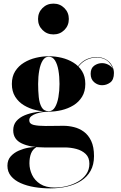

<svg xmlns="http://www.w3.org/2000/svg" viewBox="-20 -780 666 1060"><path d="M257.5 260Q212.5 260 170.2 253Q128 246 94.2 231Q60.5 216 40.8 192.2Q21 168.5 21 135Q21 103.5 39.2 83.2Q57.5 63 84 51.5Q110.5 40 137 35.5Q163.5 31 180.5 31H183Q160.5 44 151.5 67Q142.5 90 142.5 122Q142.5 154.5 157 185.2Q171.5 216 202.2 235.8Q233 255.5 282 255.5Q316 255.5 349.8 247Q383.5 238.5 411.5 222.2Q439.5 206 456.5 181.2Q473.5 156.5 473.5 124Q473.5 89.5 453 70Q432.5 50.5 401.2 42.2Q370 34 337.5 34Q327 34 304 34Q281 34 258 34Q235 34 224 34Q147.5 34 100.2 11.8Q53 -10.5 53 -60.5Q53 -91 70.2 -111.2Q87.5 -131.5 116.2 -143.5Q145 -155.5 179.8 -160.8Q214.5 -166 250 -166V-163.5Q235.5 -163.5 217.2 -161.2Q199 -159 181.5 -153.2Q164 -147.5 152.8 -138.5Q141.5 -129.5 141.5 -116Q141.5 -96 166.2 -90.2Q191 -84.5 232 -84.5Q249.5 -84.5 266.8 -84.8Q284 -85 300.5 -85.2Q317 -85.5 331 -85.5Q359 -85.5 388.5 -78.2Q418 -71 443 -52.8Q468 -34.5 483.5 -1.8Q499 31 499 82Q499 129.5 480 163.2Q461 197 427.8 218.2Q394.5 239.5 350.8 249.8Q307 260 257.5 260ZM249.5 -163.5Q214.5 -163.5 178.5 -172Q142.5 -180.5 112.5 -198.5Q82.5 -216.5 64 -245.8Q45.5 -275 45.5 -316.5Q45.5 -358 64 -387Q82.5 -416 112.5 -434.2Q142.5 -452.5 178.5 -461Q214.5 -469.5 249.5 -469.5Q285 -469.5 320.5 -461Q356 -452.5 385.5 -434.2Q415 -416 433 -387Q451 -358 451 -316.5Q451 -275 433 -245.8Q415 -216.5 385.5 -198.5Q356 -180.5 320.5 -172Q285 -163.5 249.5 -163.5ZM249.5 -166Q270.5 -166 283.5 -187.8Q296.5 -209.5 302.5 -244Q308.5 -278.5 308.5 -316.5Q308.5 -357.5 302.5 -391.8Q296.5 -426 283.5 -446.5Q270.5 -467 249.5 -467Q229 -467 216 -446.5Q203 -426 196.8 -391.8Q190.5 -357.5 190.5 -316.5Q190.5 -278.5 194 -244Q197.5 -209.5 210 -187.8Q222.5 -166 249.5 -166ZM543.5 -309.5Q519.5 -309.5 500 -326Q480.5 -342.5 480.5 -372.5Q480.5 -403.5 500.2 -417.5Q520 -431.5 543.5 -431.5Q566 -431.5 587 -417.5Q608 -403.5 608 -377H606.5Q606.5 -409 581.8 -435.8Q557 -462.5 511 -462.5Q488.5 -462.5 463 -452Q437.5 -441.5 416.8 -417Q396 -392.5 386 -350L384 -351Q394 -395 415.5 -420Q437 -445 462.8 -455Q488.5 -465 511 -465Q543 -465 564.8 -452Q586.5 -439 597.8 -418.8Q609 -398.5 609 -377Q609 -339.5 588.5 -324.5Q568 -309.5 543.5 -309.5ZM275 -590Q239 -590 214.5 -614.5Q190 -639 190 -675Q190 -711 214.5 -735.5Q239 -760 275 -760Q311 -760 335.5 -735.5Q360 -711 360 -675Q360 -639 335.5 -614.5Q311 -590 275 -590Z"/></svg>

Font: Bodoni Moda 72pt
Style: Bold
Weight: 700
Designer: Owen Earl
Foundry: indestructible type
Version: Version 2.004